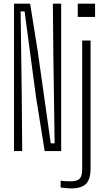

<svg xmlns="http://www.w3.org/2000/svg" viewBox="-20 -820 570 1042"><path d="M56 0V-800H143.5L184 -547L255.5 -42H276.5L269.5 -524.5L267 -800H312V0H222.5L175.5 -293L113.5 -758H92L98 -307L100.5 0ZM402 -728V-800H496V-728ZM366 202.5Q354 202.5 337.2 201Q320.5 199.5 309 197.5V160.5Q320.5 162.5 334.8 163.2Q349 164 364.5 164Q398.5 164 412.2 149.8Q426 135.5 426 98V-600H471.5V95.5Q471.5 152.5 447 177.5Q422.5 202.5 366 202.5Z"/></svg>

Font: Big Shoulders Display Thin Light
Style: Regular
Weight: 300
Version: Version 2.002